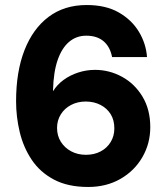

<svg xmlns="http://www.w3.org/2000/svg" viewBox="-20 -732 665 764"><path d="M331 12Q250 12 194.5 -17.5Q139 -47 106 -96.5Q73 -146 58.5 -206.5Q44 -267 44 -329Q44 -447 77.5 -532.5Q111 -618 173.5 -665Q236 -712 325 -712Q401 -712 452.5 -682.5Q504 -653 532.5 -606Q561 -559 565 -505H426Q418 -546 392 -568Q366 -590 323 -590Q284 -590 255 -565.5Q226 -541 209.5 -493.5Q193 -446 191 -374Q191 -373 191 -372Q191 -371 191 -369Q207 -395 233 -414Q259 -433 291.5 -443.5Q324 -454 358 -454Q415 -454 465.5 -426.5Q516 -399 547 -347.5Q578 -296 578 -226Q578 -161 546.5 -106.5Q515 -52 459 -20Q403 12 331 12ZM322 -116Q355 -116 380.5 -129.5Q406 -143 420.5 -167Q435 -191 435 -221Q435 -254 420.5 -277.5Q406 -301 380 -314.5Q354 -328 321 -328Q289 -328 263 -314.5Q237 -301 222 -277Q207 -253 207 -223Q207 -192 222 -168Q237 -144 263 -130Q289 -116 322 -116Z"/></svg>

Font: DM Sans 28pt Black
Style: Regular
Weight: 900
Version: Version 4.004;gftools[0.9.30]